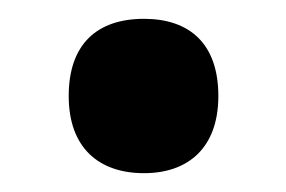

<svg xmlns="http://www.w3.org/2000/svg" viewBox="-20 -454 304 204"><path d="M53 -352C53 -297 85 -270 133 -270C180 -270 212 -297 212 -352C212 -408 181 -434 133 -434C83 -434 53 -407 53 -352Z"/></svg>

Font: Noto Sans Armenian Condensed
Style: Regular
Weight: 400
Width: 3
Designer: Monotype Design Team
Foundry: Monotype Imaging Inc.
Version: Version 2.008